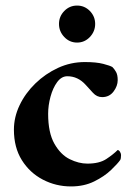

<svg xmlns="http://www.w3.org/2000/svg" viewBox="-20 -661 476 690"><path d="M192 -575Q192 -602 211 -621.5Q230 -641 257 -641Q284 -641 303 -621.5Q322 -602 322 -575Q322 -548 303 -528Q284 -508 257 -508Q230 -508 211 -528Q192 -548 192 -575ZM403 -373Q403 -352 388 -332Q373 -312 347 -312Q328 -312 314 -327.5Q300 -343 288 -356Q260 -387 222 -387Q201 -387 185.5 -366Q170 -345 161.5 -313.5Q153 -282 153 -252Q153 -184 175.5 -144.5Q198 -105 230.5 -89Q263 -73 294 -73Q337 -73 362 -89.5Q387 -106 403 -122Q408 -121 411.5 -115Q415 -109 415 -104Q415 -91 412 -86Q403 -73 379 -50Q355 -27 318.5 -9Q282 9 235 9Q181 9 134 -15.5Q87 -40 58.5 -85.5Q30 -131 30 -195Q30 -240 50.5 -283Q71 -326 107 -361Q143 -396 188.5 -417Q234 -438 285 -438Q326 -438 351 -431.5Q376 -425 384 -420Q391 -413 397 -402.5Q403 -392 403 -373Z"/></svg>

Font: Amiri
Style: Bold
Weight: 700
Designer: Khaled Hosny
Version: Version 0.113